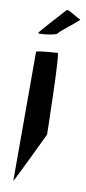

<svg xmlns="http://www.w3.org/2000/svg" viewBox="-101 -973 447 997"><g transform="rotate(10 122.0 -475.0)"><path d="M41 -792C40 -786 135 -796 141 -808C147 -821 256 -900 243 -900C231 -900 171 -947 165 -934C157 -924 41 -800 41 -792ZM47 -14C47 -6 178 -281 178 -281C178 -288 170 -708 159 -708C149 -708 47 -701 47 -694Z"/></g></svg>

Font: Ampere
Style: SuExt
Weight: 400
Version: Version 1